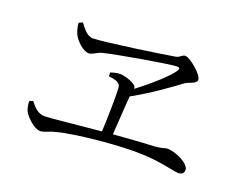

<svg xmlns="http://www.w3.org/2000/svg" viewBox="-98 -831 1196 957"><g transform="rotate(20 500.0 -352.0)"><path d="M184 -52C207 -52 224 -66 262 -75C365 -102 601 -123 710 -117C811 -113 877 -91 903 -91C922 -91 933 -100 933 -117C933 -152 854 -187 813 -187C801 -187 788 -178 745 -175C682 -173 607 -167 532 -161C537 -235 542 -326 546 -365V-367C650 -424 742 -494 782 -523C800 -535 839 -539 839 -562C839 -589 763 -652 738 -652C722 -652 715 -636 696 -632C643 -622 328 -576 275 -576C241 -576 219 -611 201 -634L181 -625C183 -599 190 -579 196 -566C209 -539 250 -499 280 -499C299 -499 317 -517 342 -524C415 -542 667 -586 715 -588C731 -588 735 -583 726 -569C704 -534 629 -467 554 -410L553 -417C550 -436 490 -456 465 -456C449 -456 430 -452 414 -446V-426C454 -421 477 -415 479 -388C482 -340 479 -232 476 -156C335 -143 208 -129 181 -129C146 -129 123 -154 102 -181L83 -174C85 -147 88 -132 96 -119C107 -97 154 -52 184 -52Z"/></g></svg>

Font: Source Han Serif CN
Style: Regular
Weight: 400
Designer: Ryoko NISHIZUKA 西塚涼子 (kana & ideographs); Frank Grießhammer (Latin, Greek & Cyrillic); Wenlong ZHANG 张文龙 (bopomofo); San
Foundry: Adobe
Version: Version 2.003;hotconv 1.1.1;makeotfexe 2.6.0